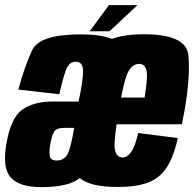

<svg xmlns="http://www.w3.org/2000/svg" viewBox="-35 -740 773 765"><path d="M128.5 5.5Q42.5 5.5 8 -32.5Q-26.5 -70.5 -9.5 -167.5Q8.5 -272 54.5 -303.8Q100.5 -335.5 175.5 -335.5H278Q281 -350 284 -363.5L288 -386.5Q299.5 -451.5 294 -472.8Q288.5 -494 266.5 -494Q246 -494 234 -474.2Q222 -454.5 201 -364.5L38 -383Q63 -475 92.5 -539Q122 -603 285.5 -603Q368 -603 410.5 -585Q461 -603.5 539 -603.5Q708 -603.5 715.8 -518.8Q723.5 -434 700.5 -300.5Q695 -270 689.5 -245H429.5Q418 -165.5 423 -142.5Q429.5 -112.5 454 -112.5Q471.5 -112.5 487.2 -133.8Q503 -155 515.5 -210L673.5 -190Q656.5 -113.5 628 -71Q599.5 -28.5 552.8 -11.8Q506 5 434 5Q324.5 5 283 -30.5Q239.5 5.5 128.5 5.5ZM447.5 -351.5H541Q554.5 -431.5 549 -457.5Q543.5 -485.5 519 -485.5Q494.5 -485.5 477 -456Q463.5 -433.5 447.5 -351.5ZM253.5 -192.5 260.5 -230.5H219.5Q191 -230.5 181.2 -216Q171.5 -201.5 165 -163Q160.5 -137 163.2 -118.8Q166 -100.5 191 -100.5Q215.5 -100.5 230 -119.5Q242 -135 253.5 -192.5ZM322.5 -615.5 399 -719.5H512.5L401.5 -615.5Z"/></svg>

Font: Anybody Condensed ExtraBold
Style: Italic
Weight: 800
Width: 3
Italic angle: -10°
Designer: Tyler Finck
Foundry: Etcetera Type Company
Version: Version 1.010; ttfautohint (v1.8.3) -l 8 -r 50 -G 200 -x 14 